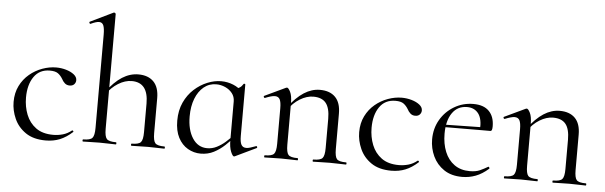

<svg xmlns="http://www.w3.org/2000/svg" viewBox="-48 -887 3342 1061"><g transform="rotate(5 1623.5 -356.5)"><path d="M230.8 12Q162.6 12 119.6 -17.5Q76.6 -47 56.3 -92.6Q36 -138.2 36 -185.2Q36 -235.2 55.4 -274.2Q74.8 -313.2 106.9 -340.1Q139 -367 177.8 -381Q216.6 -395 254.4 -395Q282.6 -395 309.2 -387.3Q335.8 -379.6 353.2 -365.9Q370.6 -352.2 370.6 -334.4Q370.6 -321.4 361.8 -311.7Q353 -302 336.4 -302Q320.2 -302 309.4 -311.8Q298.6 -321.6 292.2 -334.6Q281.2 -353 266.3 -363.9Q251.4 -374.8 221 -374.8Q163.6 -374.8 132.9 -330.6Q102.2 -286.4 102.2 -215Q102.2 -164.2 119.6 -120.3Q137 -76.4 173.8 -49.5Q210.6 -22.6 270 -22.6Q296.8 -22.6 322.9 -30Q349 -37.4 371.6 -55.8Q374.4 -57.8 377.9 -53.8Q381.4 -49.8 378.6 -47.8Q344.4 -16.6 309 -2.3Q273.6 12 230.8 12Z M436.8 0Q434 0 434 -6Q434 -12 436.8 -12Q475.8 -12 487.7 -25.3Q499.6 -38.6 499.6 -81V-597.8Q499.6 -633.4 492.8 -649.7Q486 -666 468.2 -666Q452.6 -666 422.2 -651.8Q418.4 -650 415.8 -655.6Q413.2 -661.2 416.8 -663L544.4 -724.8Q545.6 -725 545.8 -725Q546 -725 547 -725Q550.4 -725 553.1 -722.5Q555.8 -720 555.8 -716.8V-81Q555.8 -38.6 567.7 -25.3Q579.6 -12 619.4 -12Q621.8 -12 621.8 -6Q621.8 0 619.4 0Q601 0 577.9 -1Q554.8 -2 528.2 -2Q502.4 -2 478.4 -1Q454.4 0 436.8 0ZM705.8 0Q703 0 703 -6Q703 -12 705.8 -12Q744.8 -12 756.7 -25.3Q768.6 -38.6 768.6 -81V-240.2Q768.6 -356.6 677 -356.6Q639.8 -356.6 601.9 -333.2Q564 -309.8 537.2 -270.2L532.8 -282.2Q577.4 -341.8 620.6 -369.1Q663.8 -396.4 710.2 -396.4Q764.6 -396.4 794.7 -365.8Q824.8 -335.2 824.8 -274.6V-81Q824.8 -38.6 836.7 -25.3Q848.6 -12 888.4 -12Q890.8 -12 890.8 -6Q890.8 0 888.4 0Q870 0 846.9 -1Q823.8 -2 797.2 -2Q771.4 -2 747.4 -1Q723.4 0 705.8 0Z M1090.4 9.8Q1052 9.8 1018.7 -9.5Q985.4 -28.8 965.7 -66.7Q946 -104.6 946 -160.8Q946 -217.6 966.3 -261.8Q986.6 -306 1020.1 -336.5Q1053.6 -367 1092.9 -382.9Q1132.2 -398.8 1169.2 -398.8Q1204.8 -398.8 1236.6 -385.7Q1268.4 -372.6 1287.8 -349.6L1247.6 -293.6Q1247.6 -319.6 1232.5 -338.8Q1217.4 -358 1193.5 -368.7Q1169.6 -379.4 1144 -379.4Q1104.4 -379.4 1074.8 -355.1Q1045.2 -330.8 1028.7 -288.4Q1012.2 -246 1012.2 -190Q1012.2 -115.8 1042.2 -69.5Q1072.2 -23.2 1123.8 -23.2Q1151.8 -23.2 1177.1 -36.1Q1202.4 -49 1224.2 -68.3Q1246 -87.6 1263.8 -107.2L1271.8 -100.2Q1250 -75.2 1223.2 -49.8Q1196.4 -24.4 1163.4 -7.3Q1130.4 9.8 1090.4 9.8ZM1275.4 9.2Q1267.8 9.2 1257.7 -15Q1247.6 -39.2 1247.6 -80.4V-360.6Q1264.4 -367.6 1274.6 -373.8Q1284.8 -380 1294 -394.8Q1295.2 -396.8 1299.2 -395.7Q1303.2 -394.6 1303.2 -392.4V-106.6Q1303.2 -73.2 1311.4 -58.4Q1319.6 -43.6 1338.4 -43.6Q1348.6 -43.6 1361.1 -47.4Q1373.6 -51.2 1391.4 -57.8Q1396.2 -59.8 1398.4 -54.7Q1400.6 -49.6 1396 -47.6L1279.6 8.2Q1277.6 9.2 1275.4 9.2Z M1713.6 0Q1710.6 0 1710.6 -6Q1710.6 -12 1713.6 -12Q1752.6 -12 1764.4 -25.3Q1776.2 -38.6 1776.2 -81V-243.4Q1776.2 -303 1753.9 -330.6Q1731.6 -358.2 1684 -358.2Q1647.6 -358.2 1609.7 -335.2Q1571.8 -312.2 1544.8 -271.8L1540.6 -283.8Q1585.2 -343.4 1628.4 -371.1Q1671.6 -398.8 1717.2 -398.8Q1772.4 -398.8 1802.5 -368.2Q1832.6 -337.6 1832.6 -277V-81Q1832.6 -38.6 1844.1 -25.3Q1855.6 -12 1895.4 -12Q1898.4 -12 1898.4 -6Q1898.4 0 1895.4 0Q1877.8 0 1854.2 -1Q1830.6 -2 1804.8 -2Q1779.2 -2 1755.2 -1Q1731.2 0 1713.6 0ZM1444.6 0Q1441.6 0 1441.6 -6Q1441.6 -12 1444.6 -12Q1483.6 -12 1495.4 -25.3Q1507.2 -38.6 1507.2 -81V-278.6Q1507.2 -312 1499.4 -327.3Q1491.6 -342.6 1472.2 -342.6Q1462.4 -342.6 1448.8 -338.7Q1435.2 -334.8 1417.8 -327.8Q1413.8 -326.6 1411.4 -331.8Q1409 -337 1412.6 -338.8L1529.2 -394Q1532 -395.2 1534.6 -395.2Q1542.4 -395.2 1553 -374Q1563.6 -352.8 1563.6 -312.6V-81Q1563.6 -38.6 1575.1 -25.3Q1586.6 -12 1626.4 -12Q1629.4 -12 1629.4 -6Q1629.4 0 1626.4 0Q1608.8 0 1585.2 -1Q1561.6 -2 1535.8 -2Q1510.2 -2 1486.2 -1Q1462.2 0 1444.6 0Z M2147.8 12Q2079.6 12 2036.6 -17.5Q1993.6 -47 1973.3 -92.6Q1953 -138.2 1953 -185.2Q1953 -235.2 1972.4 -274.2Q1991.8 -313.2 2023.9 -340.1Q2056 -367 2094.8 -381Q2133.6 -395 2171.4 -395Q2199.6 -395 2226.2 -387.3Q2252.8 -379.6 2270.2 -365.9Q2287.6 -352.2 2287.6 -334.4Q2287.6 -321.4 2278.8 -311.7Q2270 -302 2253.4 -302Q2237.2 -302 2226.4 -311.8Q2215.6 -321.6 2209.2 -334.6Q2198.2 -353 2183.3 -363.9Q2168.4 -374.8 2138 -374.8Q2080.6 -374.8 2049.9 -330.6Q2019.2 -286.4 2019.2 -215Q2019.2 -164.2 2036.6 -120.3Q2054 -76.4 2090.8 -49.5Q2127.6 -22.6 2187 -22.6Q2213.8 -22.6 2239.9 -30Q2266 -37.4 2288.6 -55.8Q2291.4 -57.8 2294.9 -53.8Q2298.4 -49.8 2295.6 -47.8Q2261.4 -16.6 2226 -2.3Q2190.6 12 2147.8 12Z M2541 12Q2480.8 12 2440.1 -15.4Q2399.4 -42.8 2378.7 -86.9Q2358 -131 2358 -180.4Q2358 -241 2386.2 -289.4Q2414.4 -337.8 2462.6 -366.4Q2510.8 -395 2568.8 -395Q2626.2 -395 2655.7 -364.8Q2685.2 -334.6 2685.2 -280.8Q2685.2 -267.8 2682.8 -261.2Q2680.4 -254.6 2673.4 -254.6H2616.6Q2621 -315.6 2598.8 -345.3Q2576.6 -375 2535.6 -375Q2482.8 -375 2453.3 -332.8Q2423.8 -290.6 2423.8 -217.8Q2423.8 -161.4 2441.8 -117.4Q2459.8 -73.4 2494.8 -48.4Q2529.8 -23.4 2580 -23.4Q2614 -23.4 2636.1 -33.3Q2658.2 -43.2 2680 -56.2Q2682 -58.2 2685.5 -53.8Q2689 -49.4 2687 -46.4Q2651.6 -15 2615.5 -1.5Q2579.4 12 2541 12ZM2406.4 -253.6 2405.4 -267 2631.6 -271V-254.6Z M3043.6 0Q3040.6 0 3040.6 -6Q3040.6 -12 3043.6 -12Q3082.6 -12 3094.4 -25.3Q3106.2 -38.6 3106.2 -81V-243.4Q3106.2 -303 3083.9 -330.6Q3061.6 -358.2 3014 -358.2Q2977.6 -358.2 2939.7 -335.2Q2901.8 -312.2 2874.8 -271.8L2870.6 -283.8Q2915.2 -343.4 2958.4 -371.1Q3001.6 -398.8 3047.2 -398.8Q3102.4 -398.8 3132.5 -368.2Q3162.6 -337.6 3162.6 -277V-81Q3162.6 -38.6 3174.1 -25.3Q3185.6 -12 3225.4 -12Q3228.4 -12 3228.4 -6Q3228.4 0 3225.4 0Q3207.8 0 3184.2 -1Q3160.6 -2 3134.8 -2Q3109.2 -2 3085.2 -1Q3061.2 0 3043.6 0ZM2774.6 0Q2771.6 0 2771.6 -6Q2771.6 -12 2774.6 -12Q2813.6 -12 2825.4 -25.3Q2837.2 -38.6 2837.2 -81V-278.6Q2837.2 -312 2829.4 -327.3Q2821.6 -342.6 2802.2 -342.6Q2792.4 -342.6 2778.8 -338.7Q2765.2 -334.8 2747.8 -327.8Q2743.8 -326.6 2741.4 -331.8Q2739 -337 2742.6 -338.8L2859.2 -394Q2862 -395.2 2864.6 -395.2Q2872.4 -395.2 2883 -374Q2893.6 -352.8 2893.6 -312.6V-81Q2893.6 -38.6 2905.1 -25.3Q2916.6 -12 2956.4 -12Q2959.4 -12 2959.4 -6Q2959.4 0 2956.4 0Q2938.8 0 2915.2 -1Q2891.6 -2 2865.8 -2Q2840.2 -2 2816.2 -1Q2792.2 0 2774.6 0Z"/></g></svg>

Font: Cormorant Infant Light
Style: Regular
Weight: 300
Designer: Christian Thalmann (Catharsis Fonts)
Foundry: Catharsis Fonts
Version: Version 4.001